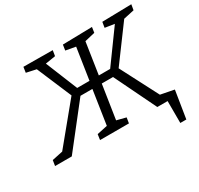

<svg xmlns="http://www.w3.org/2000/svg" viewBox="-201 -920 1365 1315"><g transform="rotate(-30 482.0 -263.0)"><path d="M-23 0 -16 -43.5 80.6 -63.9 55.9 -45.8 326.1 -374.4 321.5 -350.7 194.8 -649.5 213.2 -633.8 122.6 -653.5 129 -697 360.1 -695.4 353.1 -651.9 258.4 -636.5 268.8 -650.2 381.4 -373.4 360.6 -387.5H487.4L471 -374.1L513.3 -651.5L521.6 -634.2L432.7 -650.2L439.4 -693.7L672.2 -698.7L665.8 -655.9L572.5 -633.8L587.2 -653.2L544.6 -372.8L532.6 -387.5H653L626.2 -373.4L827 -650.2L833.4 -636.5L744.1 -650.2L751.2 -693.7L983.3 -698.7L975.9 -655.2L877.6 -633.8L901 -649.5L680.4 -350.7L682.4 -374.4L852.7 -45.8L831.3 -63.9L920.9 -43.5L913.9 0H785.7L619.2 -343L641.2 -329.6H522.2L538.9 -344.3L493 -45.8L483.3 -65.2L568.2 -43.5L561.2 0H332.7L339.1 -43.5L432.7 -63.5L419.3 -45.8L464.9 -345.6L476.3 -329.6H352.3L378.7 -343L109.2 0ZM867.4 173.4 867 0H792.5L800.5 -72.6L949.7 -43.5L915 173.4Z"/></g></svg>

Font: Bitter Thin
Style: Italic
Weight: 100
Italic angle: -9°
Designer: Sol Matas, and Bitter project Authors
Foundry: Sol Matas
Version: Version 2.002